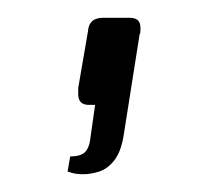

<svg xmlns="http://www.w3.org/2000/svg" viewBox="-20 -121 229 216"><path d="M74 75Q66 75 61 73.5Q56 72 56 72L59 55Q69 55 74 51.5Q79 48 81 39L87 -3H80Q68 -3 68 -15Q68 -16 68 -17.5Q68 -19 68 -22L79 -86Q80 -101 96 -101H126Q138 -101 138 -90Q138 -89 138 -86.5Q138 -84 137 -82L119 32Q116 50 108.5 59.5Q101 69 91.5 72Q82 75 74 75Z"/></svg>

Font: Exo Thin Light
Style: Italic
Weight: 300
Italic angle: -9°
Version: Version 2.000